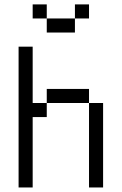

<svg xmlns="http://www.w3.org/2000/svg" viewBox="-20 -832 540 852"><path d="M375 -750V-812.5H312.5V-750H187.5V-687.5H312.5V-750ZM62.5 -625Q62.5 -625 62.5 0H125V-312.5H187.5V-375H125Q125 -375 125 -625ZM375 -375Q375 -375 375 0H437.5Q437.5 0 437.5 -375ZM187.5 -375H375V-437.5H187.5ZM187.5 -750V-812.5H125V-750Z"/></svg>

Font: Unifont
Style: Regular
Weight: 500
Version: Version 13.0.05